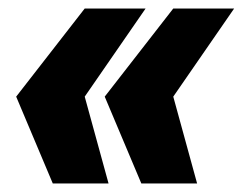

<svg xmlns="http://www.w3.org/2000/svg" viewBox="-20 -530 570 451"><path d="M312 -99 226 -303 387 -510H530L387 -303L443 -99ZM104 -99 18 -303 179 -510H322L179 -303L235 -99Z"/></svg>

Font: Saira Black
Style: Italic
Weight: 900
Italic angle: -12°
Designer: Hector Gatti with collaboration of the Omnibus-Type team
Foundry: Omnibus-Type
Version: Version 1.100; ttfautohint (v1.8.3)